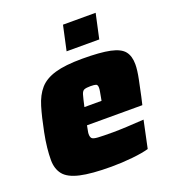

<svg xmlns="http://www.w3.org/2000/svg" viewBox="-130 -799 815 906"><g transform="rotate(-20 277.5 -346.0)"><path d="M275 8Q175 8 118.5 -5Q62 -18 39.5 -46.5Q17 -75 17 -119Q17 -147 20.5 -180.5Q24 -214 32 -254Q46 -325 61 -375Q76 -425 103.5 -456.5Q131 -488 182 -503Q233 -518 319 -518Q409 -518 458.5 -507.5Q508 -497 527 -473Q546 -449 546 -408Q546 -379 537 -335Q528 -291 520 -254L511 -215H233Q232 -208 229 -194Q226 -180 226 -174Q226 -158 232.5 -151.5Q239 -145 262.5 -143.5Q286 -142 337 -142Q363 -142 406.5 -144Q450 -146 493 -149L464 -12Q434 -3 381 2.5Q328 8 275 8ZM251 -300H337L340 -316Q343 -333 345 -343.5Q347 -354 347 -362Q347 -377 339 -380Q331 -383 311 -383Q290 -383 280 -379Q270 -375 265 -358Q260 -341 251 -300ZM262 -576 289 -700H453L426 -576Z"/></g></svg>

Font: Saira Black
Style: Italic
Weight: 900
Italic angle: -12°
Designer: Hector Gatti with collaboration of the Omnibus-Type team
Foundry: Omnibus-Type
Version: Version 1.100; ttfautohint (v1.8.3)